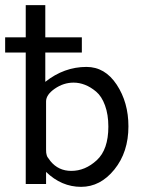

<svg xmlns="http://www.w3.org/2000/svg" viewBox="-20 -715 557 746"><path d="M0 -511V-570H80V-695H156V-570H298V-511H156V-397Q229 -455 316 -455Q388 -455 433.5 -386Q479 -317 479 -224Q479 -124 424.5 -56.5Q370 11 295 11Q219 11 159 -47V0H80V-511ZM159 -134Q159 -126 159.5 -121.5Q160 -117 161.5 -112Q163 -107 164 -105.5Q165 -104 169.5 -98Q174 -92 176 -89Q207 -51 257 -51Q311 -51 356 -92.5Q401 -134 401 -223Q401 -270 388 -305.5Q375 -341 353.5 -359Q332 -377 310 -385.5Q288 -394 266 -394Q227 -394 193 -370.5Q159 -347 159 -321Z"/></svg>

Font: CMU Sans Serif
Style: Medium
Weight: 500
Version: Version 0.7.0